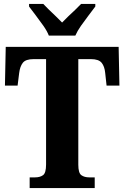

<svg xmlns="http://www.w3.org/2000/svg" viewBox="-20 -951 629 971"><path d="M130 0V-54H158Q182 -54 197.5 -65Q213 -76 213 -119V-652H150Q110 -652 95.5 -633.5Q81 -615 77 -582L69 -518H5L9 -714H580L584 -518H519L512 -582Q509 -615 494 -633.5Q479 -652 440 -652H376V-118Q376 -76 391.5 -65Q407 -54 431 -54H459V0ZM227 -771Q218 -794 199.5 -820.5Q181 -847 161 -873Q141 -899 127 -918V-931H199Q210 -919 227 -902.5Q244 -886 262.5 -868.5Q281 -851 294 -837Q307 -851 325.5 -868.5Q344 -886 361.5 -902.5Q379 -919 390 -931H462V-918Q448 -899 428 -873Q408 -847 389.5 -820.5Q371 -794 361 -771Z"/></svg>

Font: Noto Serif Tamil Condensed ExtraBold
Style: Italic
Weight: 800
Width: 3
Italic angle: -12°
Designer: Indian Type Foundry, Tom Grace, and the Monotype Design Team
Foundry: Monotype Imaging Inc.
Version: Version 2.003; ttfautohint (v1.8.4.7-5d5b)